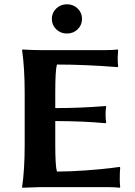

<svg xmlns="http://www.w3.org/2000/svg" viewBox="-20 -881 634 904"><path d="M244.6 -743.2Q224.1 -763.2 224.1 -792Q224.1 -820.8 244.6 -840.8Q265.1 -860.8 295.2 -860.8Q325.2 -860.8 345.7 -840.8Q366.2 -820.8 366.2 -792Q366.2 -763.2 345.7 -743.2Q325.2 -723.1 295.2 -723.1Q265.1 -723.1 244.6 -743.2ZM240.2 -200.2Q240.2 -100.1 248 -73.2Q308.1 -73.2 382.1 -78.6Q456.1 -84 500 -89.4L543.9 -95.2L545.9 -90.8Q543.9 -74.7 543.9 -36.1Q543.9 -18.1 545.9 0L543.9 2.9Q520 0 483.9 0H169.9L85 2.9L84 0Q96.2 -81.1 96.2 -200.2V-444.8Q96.2 -560.1 84 -645L85.9 -647.9Q135.7 -645 169.9 -645H474.1Q510.3 -645 534.2 -647.9L536.1 -645Q534.2 -622.1 534.2 -609.9Q534.2 -585 536.1 -568.8L534.2 -564.9Q382.3 -577.1 248 -577.1Q240.2 -550.3 240.2 -444.8V-372.1Q359.4 -372.1 477.1 -381.8L480 -378.9Q477.1 -365.7 477.1 -341.8Q477.1 -317.9 480 -304.2L477.1 -300.8Q377.9 -310.5 240.2 -311Z"/></svg>

Font: Linux Biolinum O
Style: Bold
Weight: 700
Designer: Philipp H. Poll
Foundry: Philipp H. Poll
Version: Version 1.3.2